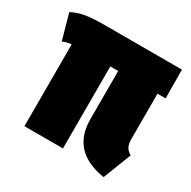

<svg xmlns="http://www.w3.org/2000/svg" viewBox="-144 -659 798 803"><g transform="rotate(30 254.5 -257.5)"><path d="M475.1 -176.8Q475.1 -153.3 482.2 -140.1Q489.3 -127 506.8 -116.2L454.1 19Q285.2 -7.8 285.2 -163.1V-396H247.1V0H61V-395Q41 -394 19 -384.8L-15.1 -506.8Q10.7 -521.5 45.4 -527.8Q80.1 -534.2 145 -534.2H513.2L514.2 -396H475.1Z"/></g></svg>

Font: Fira Sans Compressed Heavy
Style: Regular
Weight: 900
Width: 1
Designer: Carrois Corporate & Edenspiekermann AG
Foundry: Carrois Corporate GbR & Edenspiekermann AG
Version: Version 4.203;PS 004.203;hotconv 1.0.88;makeotf.lib2.5.64775